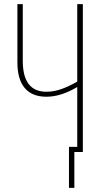

<svg xmlns="http://www.w3.org/2000/svg" viewBox="-20 -734 495 927"><path d="M339 0V173H313V-25H353V-314Q275 -267 204 -267Q135 -267 99.5 -309Q64 -351 64 -433V-714H90V-440Q90 -291 204 -291Q239 -291 275 -303.5Q311 -316 353 -340V-714H380V0Z"/></svg>

Font: Noto Sans Display Thin Cond
Style: Regular
Weight: 250
Width: 3
Designer: Monotype Design team
Foundry: Monotype Imaging Inc.
Version: Version 1.000